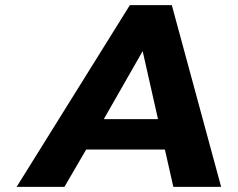

<svg xmlns="http://www.w3.org/2000/svg" viewBox="-20 -731 930 751"><path d="M625 -146 658 0H845L652 -711H488L45 0H232L317 -146ZM386 -265 538 -531 598 -265Z"/></svg>

Font: Asimov
Style: XWidIt
Weight: 500
Designer: Google
Version: Version 2.000980; 2014